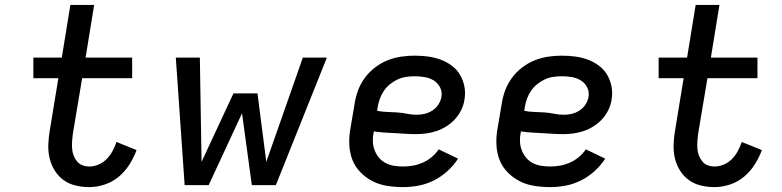

<svg xmlns="http://www.w3.org/2000/svg" viewBox="-20 -755 3190 783"><path d="M344 8Q315 8 288 1.5Q261 -5 239.5 -20.5Q218 -36 203.5 -59Q189 -82 182.5 -109Q176 -136 177 -165Q178 -194 183 -223L218 -436H116V-520H232L267 -735H364L329 -520H519V-436H315L277 -209Q275 -194 274 -179Q273 -164 274 -149.5Q275 -135 280 -121.5Q285 -108 294 -97Q303 -86 316 -81Q329 -76 345 -76Q363 -76 382 -84Q401 -92 415.5 -107Q430 -122 439.5 -140Q449 -158 455 -176L537 -143Q526 -113 508 -84.5Q490 -56 464.5 -34.5Q439 -13 407 -2.5Q375 8 344 8Z M733 0 697 -520H795L802 -95L932 -374H1030L1066 -95L1215 -520H1313L1105 0H1007L967 -293L831 0Z M1624 8Q1591 8 1559 3Q1527 -2 1499.5 -16Q1472 -30 1450 -52.5Q1428 -75 1417 -103.5Q1406 -132 1404.5 -165Q1403 -198 1409 -231L1426 -331Q1430 -359 1440 -386Q1450 -413 1467.5 -437Q1485 -461 1509 -479.5Q1533 -498 1560.5 -509Q1588 -520 1616 -524Q1644 -528 1671 -528Q1699 -528 1725.5 -524.5Q1752 -521 1776.5 -512Q1801 -503 1822 -487.5Q1843 -472 1856 -450Q1869 -428 1874 -401.5Q1879 -375 1874 -348Q1871 -327 1861 -306.5Q1851 -286 1836 -269.5Q1821 -253 1801.5 -240.5Q1782 -228 1761.5 -221Q1741 -214 1719.5 -211Q1698 -208 1677 -208Q1655 -208 1633.5 -209.5Q1612 -211 1590.5 -212Q1569 -213 1547 -214.5Q1525 -216 1504 -219V-217Q1500 -198 1500.5 -179Q1501 -160 1507.5 -143Q1514 -126 1525 -112.5Q1536 -99 1552 -90.5Q1568 -82 1586.5 -79Q1605 -76 1624 -76Q1644 -76 1664 -79.5Q1684 -83 1703.5 -91.5Q1723 -100 1740 -114Q1757 -128 1769 -146L1848 -108Q1830 -80 1804.5 -57Q1779 -34 1749 -19Q1719 -4 1687 2Q1655 8 1624 8ZM1680 -287Q1696 -287 1712.5 -291Q1729 -295 1743.5 -304.5Q1758 -314 1767.5 -328.5Q1777 -343 1780 -359Q1784 -380 1775 -398Q1766 -416 1749.5 -426.5Q1733 -437 1712.5 -440.5Q1692 -444 1672 -444Q1654 -444 1636.5 -441.5Q1619 -439 1602.5 -431.5Q1586 -424 1571 -412Q1556 -400 1545.5 -384.5Q1535 -369 1529 -352Q1523 -335 1520 -317L1518 -303Q1538 -299 1558.5 -298.5Q1579 -298 1600 -296.5Q1621 -295 1640.5 -291Q1660 -287 1680 -287Z M2224 8Q2191 8 2159 3Q2127 -2 2099.5 -16Q2072 -30 2050 -52.5Q2028 -75 2017 -103.5Q2006 -132 2004.5 -165Q2003 -198 2009 -231L2026 -331Q2030 -359 2040 -386Q2050 -413 2067.5 -437Q2085 -461 2109 -479.5Q2133 -498 2160.5 -509Q2188 -520 2216 -524Q2244 -528 2271 -528Q2299 -528 2325.5 -524.5Q2352 -521 2376.5 -512Q2401 -503 2422 -487.5Q2443 -472 2456 -450Q2469 -428 2474 -401.5Q2479 -375 2474 -348Q2471 -327 2461 -306.5Q2451 -286 2436 -269.5Q2421 -253 2401.5 -240.5Q2382 -228 2361.5 -221Q2341 -214 2319.5 -211Q2298 -208 2277 -208Q2255 -208 2233.5 -209.5Q2212 -211 2190.5 -212Q2169 -213 2147 -214.5Q2125 -216 2104 -219V-217Q2100 -198 2100.5 -179Q2101 -160 2107.5 -143Q2114 -126 2125 -112.5Q2136 -99 2152 -90.5Q2168 -82 2186.5 -79Q2205 -76 2224 -76Q2244 -76 2264 -79.5Q2284 -83 2303.5 -91.5Q2323 -100 2340 -114Q2357 -128 2369 -146L2448 -108Q2430 -80 2404.5 -57Q2379 -34 2349 -19Q2319 -4 2287 2Q2255 8 2224 8ZM2280 -287Q2296 -287 2312.5 -291Q2329 -295 2343.5 -304.5Q2358 -314 2367.5 -328.5Q2377 -343 2380 -359Q2384 -380 2375 -398Q2366 -416 2349.5 -426.5Q2333 -437 2312.5 -440.5Q2292 -444 2272 -444Q2254 -444 2236.5 -441.5Q2219 -439 2202.5 -431.5Q2186 -424 2171 -412Q2156 -400 2145.5 -384.5Q2135 -369 2129 -352Q2123 -335 2120 -317L2118 -303Q2138 -299 2158.5 -298.5Q2179 -298 2200 -296.5Q2221 -295 2240.5 -291Q2260 -287 2280 -287Z M2894 8Q2865 8 2838 1.5Q2811 -5 2789.5 -20.5Q2768 -36 2753.5 -59Q2739 -82 2732.5 -109Q2726 -136 2727 -165Q2728 -194 2733 -223L2768 -436H2666V-520H2782L2817 -735H2914L2879 -520H3069V-436H2865L2827 -209Q2825 -194 2824 -179Q2823 -164 2824 -149.5Q2825 -135 2830 -121.5Q2835 -108 2844 -97Q2853 -86 2866 -81Q2879 -76 2895 -76Q2913 -76 2932 -84Q2951 -92 2965.5 -107Q2980 -122 2989.5 -140Q2999 -158 3005 -176L3087 -143Q3076 -113 3058 -84.5Q3040 -56 3014.5 -34.5Q2989 -13 2957 -2.5Q2925 8 2894 8Z"/></svg>

Font: Iosevka Custom Medium
Style: Italic
Weight: 500
Italic angle: -9°
Designer: Belleve Invis
Foundry: Belleve Invis
Version: Version 27.0.1